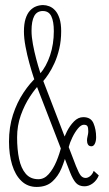

<svg xmlns="http://www.w3.org/2000/svg" viewBox="-20 -729 432 758"><path d="M313.5 6.5Q292.5 6.5 280.2 -6.5Q268 -19.5 256.5 -49L120.5 -400.5Q119 -404.5 111.8 -426.5Q104.5 -448.5 95.8 -480Q87 -511.5 80.8 -544.8Q74.5 -578 74.5 -604.5Q74.5 -635 81 -655.2Q87.5 -675.5 98.5 -687.2Q109.5 -699 123 -704Q136.5 -709 150 -709Q162 -709 174.5 -704.2Q187 -699.5 197.8 -687.8Q208.5 -676 215 -656Q221.5 -636 221.5 -606Q221.5 -568.5 214 -536.8Q206.5 -505 195 -479.8Q183.5 -454.5 171.2 -436.2Q159 -418 150 -408L137 -436.5Q163 -466.5 177.8 -510.8Q192.5 -555 192.5 -606Q192.5 -644.5 182.5 -665Q172.5 -685.5 149 -685.5Q126 -685.5 115.2 -665.8Q104.5 -646 104.5 -607.5Q104.5 -583.5 110 -554Q115.5 -524.5 123 -496.2Q130.5 -468 137.2 -447.5Q144 -427 146.5 -420.5L280 -73.5Q291.5 -44.5 299.2 -35.5Q307 -26.5 318 -26.5Q327 -26.5 336 -33.8Q345 -41 350 -54.5L370 -36.5Q362.5 -17.5 346.8 -5.5Q331 6.5 313.5 6.5ZM124.5 9Q89 9 64.5 -14.5Q40 -38 27.8 -78.5Q15.5 -119 15.5 -170Q15.5 -227 31.2 -275.8Q47 -324.5 72.8 -363.2Q98.5 -402 128 -428L140 -400.5Q120 -380.5 98.5 -348Q77 -315.5 62.2 -274.2Q47.5 -233 47.5 -186.5Q47.5 -139.5 55.2 -102.2Q63 -65 81.5 -43.2Q100 -21.5 131.5 -21.5Q154.5 -21.5 172.2 -41.5Q190 -61.5 203 -92.5Q216 -123.5 223.5 -156.5L242.5 -124.5Q235.5 -95 222.5 -64Q209.5 -33 186.2 -12Q163 9 124.5 9ZM341 -151.5Q331.5 -151.5 327.5 -158.2Q323.5 -165 323.5 -174.5Q323.5 -181 324.8 -186.5Q326 -192 327.2 -198Q328.5 -204 328.5 -211.5Q328.5 -225.5 325 -231Q321.5 -236.5 311 -236.5Q300 -236.5 287.8 -221.8Q275.5 -207 265.5 -186.2Q255.5 -165.5 251 -147.5L228 -170Q233 -187.5 244.2 -210Q255.5 -232.5 272 -249.5Q288.5 -266.5 309 -266.5Q339 -266.5 349.2 -242Q359.5 -217.5 359.5 -187.5Q359.5 -172 354.5 -161.8Q349.5 -151.5 341 -151.5Z"/></svg>

Font: Imbue Thin 10pt Thin
Style: Regular
Weight: 250
Version: Version 1.102